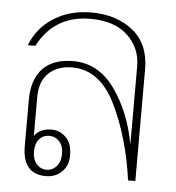

<svg xmlns="http://www.w3.org/2000/svg" viewBox="-46 -607 605 660"><g transform="rotate(5 257.0 -277.0)"><path d="M55 -87V-245Q55 -317 91 -354.5Q127 -392 196 -392Q283 -392 339.5 -313Q396 -234 416 -124V-394Q416 -456 371 -499Q326 -542 242 -542Q118 -542 61 -433H35Q59 -494 114 -529Q169 -564 243 -564Q330 -564 387 -518.5Q444 -473 444 -385V0H419Q399 -146 344.5 -258Q290 -370 194 -370Q144 -370 113.5 -341.5Q83 -313 83 -258V-124Q94 -139 109 -145Q124 -151 143 -151Q170 -151 191.5 -130.5Q213 -110 213 -68Q213 -33 191 -11.5Q169 10 136 10Q55 10 55 -87ZM185 -71Q185 -98 171 -113.5Q157 -129 136 -129Q115 -129 101.5 -113.5Q88 -98 88 -71Q88 -44 102 -28Q116 -12 136 -12Q157 -12 171 -28Q185 -44 185 -71Z"/></g></svg>

Font: Trirong Thin
Style: Regular
Weight: 250
Designer: Katatrad Team
Foundry: CadsonDemak
Version: Version 1.001